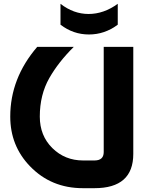

<svg xmlns="http://www.w3.org/2000/svg" viewBox="-20 -985 808 1015"><path d="M479.5 9.8H418Q250.5 9.8 138.7 -106Q34.2 -213.9 34.2 -368.7Q34.2 -571.3 176.8 -737.3H370.1Q289.1 -657.2 240.7 -572.3Q190.4 -483.9 190.4 -368.7Q190.4 -267.6 256.8 -202.1Q323.2 -136.7 419.4 -136.7H479.5Q528.3 -136.7 528.3 -181.2V-737.3H684.6V-171.4Q684.6 9.8 479.5 9.8ZM299.8 -964.8Q369.1 -911.1 448.2 -911.1Q528.3 -911.1 602.5 -964.8V-854.5Q533.2 -802.7 450.2 -802.7Q367.2 -802.7 299.8 -854.5Z"/></svg>

Font: Newest Shape
Style: Bold
Weight: 700
Designer: Wojciech Kalinowski "wmk69" (wmk69@o2.pl)
Foundry: Wojciech Kalinowski "wmk69" (wmk69@o2.pl)
Version: Version 1.0.0; 2022-02-24